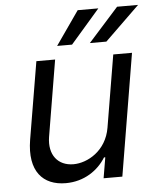

<svg xmlns="http://www.w3.org/2000/svg" viewBox="-54 -802 703 855"><g transform="rotate(-5 297.5 -374.5)"><path d="M411.9 -223C394.9 -120.7 309.7 -73.9 247.2 -73.9C177.6 -73.9 136.4 -125 149.1 -204.5L206 -545.5H122.2L63.9 -198.9C41.2 -59.7 103.7 7.1 206 7.1C288.4 7.1 350.9 -36.9 384.9 -92.3H390.6L375 0H458.8L549.7 -545.5H465.9ZM220.2 -605.1H286.9L417.6 -755.7H325.3ZM366.5 -605.1H440.3L595.2 -755.7H501.4Z"/></g></svg>

Font: Margiela Sans
Style: Italic
Weight: 400
Italic angle: -9.39999°
Designer: Stefan Endress, Andreas Faust
Version: Version 1.100;FEAKit 1.0